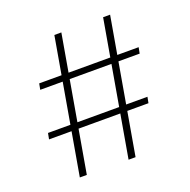

<svg xmlns="http://www.w3.org/2000/svg" viewBox="-123 -810 919 929"><g transform="rotate(-20 336.0 -345.0)"><path d="M289 -690 169 0H133L253 -690ZM540 -690 420 0H384L504 -690ZM616 -495 610 -464H98L104 -495ZM574 -255 568 -224H56L62 -255Z"/></g></svg>

Font: Exo 2 ExtraLight
Style: Regular
Weight: 250
Designer: Natanael Gama
Foundry: Natanael Gama
Version: Version 2.010